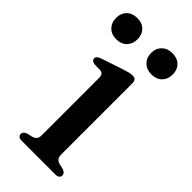

<svg xmlns="http://www.w3.org/2000/svg" viewBox="-221 -689 734 734"><g transform="rotate(45 146.0 -322.0)"><path d="M210 -455.5V-70Q210 -46 230.5 -40L252.5 -35Q270 -29 270 -16.5Q270 0 247 0H67Q45 0 45 -16.5Q45 -28.5 62 -34.5L85.5 -40Q95 -43 100.2 -49.5Q105.5 -56 105.5 -69.5V-380.5Q105.5 -400 89 -403L55.5 -404Q39 -407.5 39 -418.5Q39 -430.5 59 -437.5L150 -468Q164 -472.5 172.8 -474.5Q181.5 -476.5 189.5 -476.5Q210 -476.5 210 -455.5ZM47 -530Q20.5 -530 4.8 -546Q-11 -562 -11 -587Q-11 -613 4.8 -628.8Q20.5 -644.5 47 -644.5Q74 -644.5 89.5 -628.8Q105 -613 105 -587Q105 -562 89.5 -546Q74 -530 47 -530ZM237 -530Q211 -530 194.8 -546Q178.5 -562 178.5 -587Q178.5 -613 194.8 -628.8Q211 -644.5 237 -644.5Q264 -644.5 279.8 -628.8Q295.5 -613 295.5 -587Q295.5 -562 279.8 -546Q264 -530 237 -530Z"/></g></svg>

Font: Fraunces 9pt S000
Style: Regular
Weight: 400
Version: Version 1.000; ttfautohint (v1.8.3)